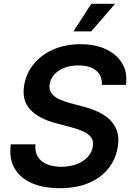

<svg xmlns="http://www.w3.org/2000/svg" viewBox="-20 -967 689 998"><path d="M290 11.2Q205.1 11.2 144.5 -15.4Q84 -42 55.2 -93Q26.4 -144 36.1 -216.8H164.1Q160.6 -177.7 176.8 -151.9Q192.9 -126 224.4 -113Q255.9 -100.1 298.3 -100.1Q341.3 -100.1 376.7 -113Q412.1 -126 434.8 -149.9Q457.5 -173.8 462.4 -205.1Q467.3 -233.4 454.6 -251.7Q441.9 -270 414.6 -283Q387.2 -295.9 347.7 -306.2L269 -327.1Q183.1 -349.6 137.9 -396.7Q92.8 -443.8 105.5 -523.4Q116.2 -587.4 156.5 -635.7Q196.8 -684.1 259.3 -710.7Q321.8 -737.3 398.4 -737.3Q476.1 -737.3 532.2 -710.4Q588.4 -683.6 616 -636Q643.6 -588.4 634.8 -525.9H509.3Q512.2 -573.7 479.5 -600.3Q446.8 -627 387.2 -627Q346.2 -627 314.5 -614.5Q282.7 -602.1 262.9 -580.3Q243.2 -558.6 238.3 -530.8Q233.4 -501 248 -481.7Q262.7 -462.4 289.3 -450.4Q315.9 -438.5 346.2 -430.7L412.1 -413.1Q452.1 -402.8 488 -386.5Q523.9 -370.1 550 -345.5Q576.2 -320.8 588.1 -285.9Q600.1 -251 592.3 -204.1Q582 -139.6 543.2 -91.1Q504.4 -42.5 440.7 -15.6Q377 11.2 290 11.2ZM361.8 -803.7 454.6 -947.3H578.1L454.1 -803.7Z"/></svg>

Font: Inter 16pt SemiBold
Style: Italic
Weight: 600
Italic angle: -9.3988°
Version: Version 4.001;git-66647c0bb